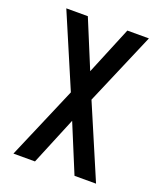

<svg xmlns="http://www.w3.org/2000/svg" viewBox="-136 -824 772 913"><g transform="rotate(20 250.0 -367.5)"><path d="M150 0H41L198 -367L41 -735H150L250 -493L350 -735H459L302 -368L459 0H350L250 -242Z"/></g></svg>

Font: Iosevka Term Semibold
Style: Regular
Weight: 600
Monospace: yes
Designer: Belleve Invis
Foundry: Belleve Invis
Version: Version 31.4.0